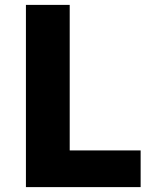

<svg xmlns="http://www.w3.org/2000/svg" viewBox="-20 -765 638 785"><path d="M86 0V-745H265V-150H555V0Z"/></svg>

Font: Noto Sans HK Thin Black
Style: Regular
Weight: 900
Version: Version 2.004-H2;hotconv 1.0.118;makeotfexe 2.5.65603